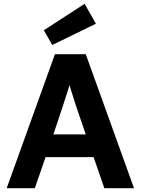

<svg xmlns="http://www.w3.org/2000/svg" viewBox="-20 -983 735 1003"><path d="M481 -859 253 -748 209 -825 422 -963ZM680 0H525L469 -162H218L162 0H15L267 -700H428ZM342 -536Q340 -527 335 -512Q330 -497 324 -477.5Q318 -458 310.5 -436Q303 -414 296 -392L259 -281H428Q407 -341 390 -392Q382 -414 375 -436Q368 -458 362 -477.5Q356 -497 351 -512Q346 -527 344 -536Z"/></svg>

Font: Post Grotesk Bold
Style: Bold
Weight: 700
Version: Version 1.0